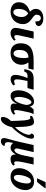

<svg xmlns="http://www.w3.org/2000/svg" viewBox="1702 -2562 1100 4544"><g transform="rotate(90 2252.0 -290.0)"><path d="M260 10C427 10 551 -115 551 -281C551 -368 512 -427 446 -476C372 -531 328 -558 328 -607C328 -661 355 -706 408 -706C466 -706 493 -655 486 -576C548 -576 597 -604 597 -658C597 -700 539 -765 415 -765C297 -765 190 -712 190 -585C190 -533 213 -495 258 -449C133 -407 33 -333 33 -185C33 -63 126 10 260 10ZM269 -55C230 -55 191 -88 191 -175C191 -295 238 -377 300 -407C353 -367 383 -330 383 -256C383 -145 330 -55 269 -55Z M763 10C844 10 899 -30 943 -76L917 -112C898 -92 879 -78 847 -78C823 -78 810 -101 810 -131C810 -158 814 -183 824 -226L894 -536H726L657 -222C647 -176 640 -143 640 -110C640 -31 691 10 763 10Z M1237 10C1408 10 1513 -99 1513 -252C1513 -324 1480 -381 1457 -413H1603L1631 -536H1421C1187 -536 1005 -484 1005 -226C1005 -81 1084 10 1237 10ZM1247 -60C1198 -60 1162 -105 1162 -197C1162 -364 1246 -413 1337 -413H1341C1348 -389 1354 -349 1354 -316C1354 -141 1309 -60 1247 -60Z M1855 9C1905 9 1956 -12 2002 -56L1977 -97C1954 -83 1931 -75 1909 -75C1874 -75 1858 -92 1858 -135C1858 -201 1877 -300 1897 -391H2064L2104 -536H1846C1681 -536 1638 -458 1617 -314H1672C1689 -356 1710 -391 1759 -391H1827C1784 -292 1752 -171 1752 -102C1752 -19 1802 9 1855 9Z M2243 9C2348 9 2392 -59 2437 -139H2441C2420 -60 2421 10 2526 10C2601 10 2657 -22 2695 -66L2673 -103C2651 -84 2638 -73 2616 -73C2604 -73 2585 -74 2585 -121C2585 -148 2591 -192 2601 -246L2622 -346C2638 -425 2643 -460 2681 -536H2571C2543 -511 2522 -481 2500 -448H2498C2487 -512 2445 -546 2386 -546C2236 -546 2117 -365 2117 -183C2117 -61 2159 9 2243 9ZM2321 -78C2293 -78 2274 -101 2274 -195C2274 -304 2329 -484 2402 -484C2433 -484 2464 -430 2463 -361L2452 -304C2432 -215 2377 -78 2321 -78Z M2790 240C2873 240 2954 139 2990 -23C3119 -142 3263 -353 3263 -491C3263 -518 3246 -547 3209 -547C3177 -547 3150 -527 3138 -480C3160 -469 3170 -450 3170 -427C3170 -346 3094 -195 2989 -95C2980 -425 2964 -545 2871 -545C2815 -545 2769 -525 2724 -496L2733 -446C2751 -454 2764 -457 2777 -457C2837 -457 2836 -202 2843 0C2783 62 2747 131 2747 195C2747 217 2761 240 2790 240Z M3324 240C3369 240 3427 211 3435 150C3361 149 3345 124 3345 77C3346 55 3344 28 3361 -50C3387 -25 3420 10 3471 10C3542 10 3588 -33 3634 -110H3638C3635 -44 3652 10 3744 10C3833 10 3870 -24 3899 -55L3877 -91C3856 -79 3850 -75 3832 -75C3809 -75 3798 -102 3798 -125C3798 -159 3803 -209 3815 -263L3873 -536H3708L3662 -315C3639 -202 3599 -81 3529 -81C3513 -81 3493 -105 3493 -138C3493 -164 3498 -176 3509 -223L3580 -536H3413L3344 -227C3300 -25 3247 112 3247 163C3247 220 3279 240 3324 240Z M4201 -617H4285C4338 -677 4385 -736 4435 -807L4439 -820H4292C4261 -752 4237 -697 4206 -634ZM4160 10C4382 10 4479 -197 4479 -339C4479 -486 4390 -546 4281 -546C4059 -546 3960 -335 3960 -197C3960 -54 4049 10 4160 10ZM4183 -68C4142 -68 4119 -102 4119 -166C4119 -271 4176 -473 4259 -473C4299 -473 4322 -442 4322 -378C4322 -274 4271 -68 4183 -68Z"/></g></svg>

Font: Noto Serif SemiCondensed Extra
Style: Italic
Weight: 800
Width: 4
Italic angle: -12°
Designer: Monotype Design Team
Foundry: Monotype Imaging Inc.
Version: Version 1.901